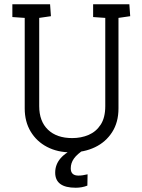

<svg xmlns="http://www.w3.org/2000/svg" viewBox="-20 -711 668 901"><path d="M313 4Q250 4 201 -21.5Q152 -47 124 -93.5Q96 -140 96 -202V-627L38 -631V-691H215L219 -635L164 -627V-213Q164 -142 205 -102.5Q246 -63 319 -63Q361 -63 396 -78Q431 -93 452.5 -126Q474 -159 474 -213V-627L417 -631V-691H587L591 -635L536 -627V-202Q536 -137 506 -90.5Q476 -44 425.5 -20Q375 4 313 4ZM335 170Q239 170 239 99Q239 61 264.5 31.5Q290 2 342 -19L376 -10Q342 12 327 33Q312 54 312 79Q312 113 348 113Q367 113 391 107L390 160Q365 170 335 170Z"/></svg>

Font: Kreon Light Light
Style: Regular
Weight: 300
Version: Version 2.002